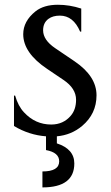

<svg xmlns="http://www.w3.org/2000/svg" viewBox="-20 -567 467 811"><path d="M174.3 8.8Q102.5 3.4 39.1 -34.7V-163.1H43.9Q56.6 -119.1 81.1 -92.8Q128.9 -41 196.3 -41Q247.6 -41 279.3 -78.6Q301.3 -104.5 301.3 -145.5Q301.3 -193.8 248 -229.5L179.2 -275.9Q78.1 -343.8 78.1 -422.4Q78.1 -477.5 129.9 -519Q165 -546.9 224.6 -546.9Q273.9 -546.9 323.2 -530.8V-433.6H318.4Q289.6 -501 232.9 -501Q203.1 -501 184.6 -487.3Q162.1 -470.7 162.1 -439Q162.1 -397.9 213.4 -363.3L294.9 -308.1Q387.7 -245.1 387.7 -164.6Q387.7 -86.4 327.1 -35.2Q281.2 3.4 220.2 8.8V38.6Q293.9 62.5 293.9 123.5Q293.9 224.6 159.2 224.6V157.2Q230 157.2 230 114.3Q230 77.1 174.3 66.9Z"/></svg>

Font: Classica
Style: Book
Weight: 400
Designer: Wojciech Kalinowski "wmk69" (wmk69@o2.pl)
Foundry: Wojciech Kalinowski "wmk69" (wmk69@o2.pl)
Version: Version 2.1.1; 2021-05-14